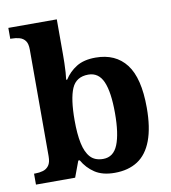

<svg xmlns="http://www.w3.org/2000/svg" viewBox="-85 -834 819 917"><g transform="rotate(-10 324.5 -375.0)"><path d="M398 10Q339 10 302 -14.5Q265 -39 243 -78H236L207 0H17V-53H24Q43 -53 60.5 -58Q78 -63 89 -78Q100 -93 100 -123V-640Q100 -669 89.5 -683Q79 -697 61.5 -702Q44 -707 23 -707H17V-760H252V-589Q252 -572 251.5 -548.5Q251 -525 249.5 -503.5Q248 -482 246 -468H251Q273 -503 309 -525.5Q345 -548 402 -548Q499 -548 550.5 -481Q602 -414 602 -270Q602 -174 578.5 -111.5Q555 -49 509.5 -19.5Q464 10 398 10ZM355 -65Q405 -65 426.5 -118Q448 -171 448 -271Q448 -373 426 -423.5Q404 -474 354 -474Q295 -474 273.5 -424Q252 -374 252 -270Q252 -204 261.5 -158.5Q271 -113 293 -89Q315 -65 355 -65Z"/></g></svg>

Font: Noto Serif Hebrew
Style: Bold
Weight: 700
Version: Version 2.003